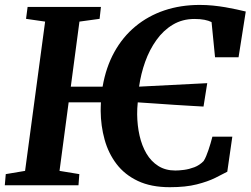

<svg xmlns="http://www.w3.org/2000/svg" viewBox="-24 -772 1044 800"><path d="M683.5 8Q605.5 8 550.5 -18Q495.5 -44 461.5 -88.8Q427.5 -133.5 411.8 -190.5Q396 -247.5 395.5 -309.5Q395.5 -318.5 395.8 -327.8Q396 -337 396.5 -345.5H262L224 -60L306.5 -46.5L303 0H-4L0 -46.5L80.5 -60L164 -682L84.5 -693.5L91 -743H396.5L391 -693.5L307 -682L271 -411H403.5Q417.5 -492 452.5 -555.2Q487.5 -618.5 540.5 -662.2Q593.5 -706 661.2 -728.8Q729 -751.5 808 -751.5Q836 -751.5 863.2 -748.8Q890.5 -746 915.2 -741.8Q940 -737.5 961.5 -732.8Q983 -728 1000 -724L970 -533.5H872L857.5 -680Q845.5 -686 828 -689.5Q810.5 -693 786.5 -693Q736 -693 696.2 -669.2Q656.5 -645.5 627.8 -605.2Q599 -565 581 -514.8Q563 -464.5 555.5 -411L839.5 -425.5L824 -328Q803 -329 771.2 -331Q739.5 -333 702 -335.2Q664.5 -337.5 625.2 -340.5Q586 -343.5 550 -345.5Q548.5 -333 548 -320.2Q547.5 -307.5 547.5 -295.5Q548 -249 557.5 -207Q567 -165 586.2 -132.2Q605.5 -99.5 635.5 -80.5Q665.5 -61.5 706.5 -61.5Q721.5 -61.5 742.8 -64.2Q764 -67 785.8 -75.2Q807.5 -83.5 824.5 -101Q830.5 -110.5 835.2 -122Q840 -133.5 844.5 -146.8Q849 -160 853.2 -174.2Q857.5 -188.5 861 -202.5H944L923 -56.5Q903.5 -46 872.8 -30.8Q842 -15.5 796 -3.8Q750 8 683.5 8Z"/></svg>

Font: Merriweather
Style: Bold Italic
Weight: 700
Italic angle: -7.8°
Version: Version 2.101